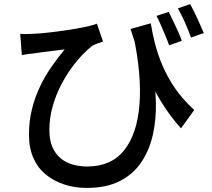

<svg xmlns="http://www.w3.org/2000/svg" viewBox="-20 -849 1040 941"><path d="M719 -735Q726 -689 739.5 -636Q753 -583 776.5 -527.5Q800 -472 837.5 -417Q875 -362 932 -310L867 -220Q812 -281 768 -353.5Q724 -426 688 -514Q652 -602 620 -707ZM79 -683Q104 -681 134 -683Q169 -684 214 -689Q259 -694 306 -701Q353 -708 392.5 -716Q432 -724 455 -733L485 -645Q474 -642 459 -636.5Q444 -631 433 -625Q413 -610 386 -582.5Q359 -555 330.5 -516Q302 -477 277.5 -429Q253 -381 237.5 -325.5Q222 -270 222 -211Q222 -161 237 -127.5Q252 -94 277.5 -73Q303 -52 336.5 -42.5Q370 -33 407 -33Q525 -33 588.5 -112.5Q652 -192 663.5 -336Q675 -480 634 -674L726 -514Q742 -431 744 -347Q746 -263 729 -188Q712 -113 673 -54.5Q634 4 568 38Q502 72 405 72Q346 72 294.5 55Q243 38 204 6Q165 -26 143.5 -75Q122 -124 122 -189Q122 -255 136.5 -313.5Q151 -372 175.5 -423.5Q200 -475 231.5 -520.5Q263 -566 297 -607Q275 -604 245.5 -600.5Q216 -597 188.5 -593.5Q161 -590 144 -587Q130 -586 116.5 -584Q103 -582 87 -579ZM807 -791Q817 -771 829 -745.5Q841 -720 852.5 -695Q864 -670 871 -649L809 -627Q801 -650 790 -675.5Q779 -701 768.5 -726Q758 -751 747 -771ZM912 -829Q928 -800 947 -759Q966 -718 979 -687L916 -665Q904 -700 886.5 -739Q869 -778 852 -808Z"/></svg>

Font: Noto Sans KR Medium
Style: Regular
Weight: 500
Designer: Ryoko NISHIZUKA  (kana, bopomofo & ideographs); Paul D. Hunt (Latin, Greek & Cyrillic); Sandoll Communications , Soo-you
Foundry: Adobe
Version: Version 2.004-H2;hotconv 1.0.118;makeotfexe 2.5.65603